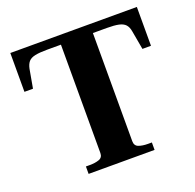

<svg xmlns="http://www.w3.org/2000/svg" viewBox="-125 -840 988 971"><g transform="rotate(-20 369.0 -355.0)"><path d="M283 -79V-662H208Q168 -662 144 -657Q120 -652 108.5 -639Q97 -626 92 -602L74 -501H28V-710H709V-501H663L645 -602Q641 -626 629 -639Q617 -652 593.5 -657Q570 -662 530 -662H455V-80Q455 -55 475.5 -47.5Q496 -40 525 -40H546V0H191V-40H212Q242 -40 262.5 -47.5Q283 -55 283 -79Z"/></g></svg>

Font: Roboto Serif 120pt Expanded SemiBold
Style: Regular
Weight: 600
Width: 7
Designer: Greg Gazdowicz
Foundry: Commercial Type
Version: Version 1.008